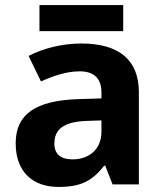

<svg xmlns="http://www.w3.org/2000/svg" viewBox="-20 -822 644 759"><path d="M467 -802H136V-699H467ZM302 -650C225 -650 151 -631 93 -601L142 -500C193 -523 243 -540 296 -540C349 -540 381 -514 381 -457V-433L286 -430C123 -424 42 -372 42 -256C42 -138 114 -83 211 -83C302 -83 345 -108 392 -167H396L425 -93H529V-457C529 -587 448 -650 302 -650ZM323 -344 381 -346V-301C381 -231 331 -192 267 -192C224 -192 195 -209 195 -255C195 -307 227 -341 323 -344Z"/></svg>

Font: Noto Sans Kannada UI
Style: Bold
Weight: 700
Designer: Jelle Bosma - Monotype Design Team
Foundry: Monotype Imaging Inc.
Version: Version 2.005